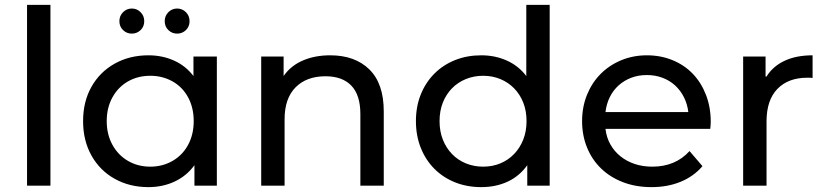

<svg xmlns="http://www.w3.org/2000/svg" viewBox="-20 -762 3389 788"><path d="M91 -742H187V0H91Z M870 -530V0H778V-84Q746 -40 697 -17Q648 6 589 6Q512 6 451 -28Q390 -62 355.5 -123.5Q321 -185 321 -265Q321 -345 355.5 -406Q390 -467 451 -501Q512 -535 589 -535Q646 -535 694 -513.5Q742 -492 774 -450V-530ZM775 -265Q775 -320 752 -362.5Q729 -405 688 -428Q647 -451 597 -451Q546 -451 505.5 -428Q465 -405 441.5 -362.5Q418 -320 418 -265Q418 -210 441.5 -167.5Q465 -125 505.5 -101.5Q546 -78 597 -78Q647 -78 688 -101.5Q729 -125 752 -167.5Q775 -210 775 -265ZM470 -675Q470 -697 485 -712Q500 -727 521 -727Q542 -727 557 -712Q572 -697 572 -675Q572 -653 557 -638.5Q542 -624 521 -624Q500 -624 485 -638.5Q470 -653 470 -675ZM656 -675Q656 -697 671 -712Q686 -727 707 -727Q728 -727 743 -712Q758 -697 758 -675Q758 -653 743 -638.5Q728 -624 707 -624Q686 -624 671 -638.5Q656 -653 656 -675Z M1555 -305V0H1459V-294Q1459 -372 1422 -410.5Q1385 -449 1316 -449Q1238 -449 1193 -403.5Q1148 -358 1148 -273V0H1052V-530H1144V-450Q1173 -492 1222.5 -513.5Q1272 -535 1335 -535Q1437 -535 1496 -477Q1555 -419 1555 -305Z M2236 -742V0H2144V-84Q2112 -39 2063.5 -16.5Q2015 6 1955 6Q1897 6 1848 -13.5Q1799 -33 1763 -69Q1727 -105 1707 -155Q1687 -205 1687 -265Q1687 -325 1707 -374.5Q1727 -424 1763 -460Q1799 -496 1848 -515.5Q1897 -535 1955 -535Q2012 -535 2060 -513.5Q2108 -492 2140 -450V-742ZM2141 -265Q2141 -307 2127.5 -341Q2114 -375 2090 -399.5Q2066 -424 2033.5 -437.5Q2001 -451 1963 -451Q1925 -451 1892 -437.5Q1859 -424 1835 -399.5Q1811 -375 1797.5 -341Q1784 -307 1784 -265Q1784 -223 1797.5 -189Q1811 -155 1835 -130Q1859 -105 1892 -91.5Q1925 -78 1963 -78Q2001 -78 2033.5 -91.5Q2066 -105 2090 -130Q2114 -155 2127.5 -189Q2141 -223 2141 -265Z M2895 -233H2465Q2469 -198 2485 -169.5Q2501 -141 2526.5 -120.5Q2552 -100 2585 -89Q2618 -78 2657 -78Q2752 -78 2810 -142L2863 -80Q2827 -38 2773.5 -16Q2720 6 2654 6Q2590 6 2537.5 -14Q2485 -34 2447.5 -70Q2410 -106 2389.5 -156Q2369 -206 2369 -265Q2369 -323 2389 -372.5Q2409 -422 2444.5 -458Q2480 -494 2529 -514.5Q2578 -535 2635 -535Q2692 -535 2740.5 -515Q2789 -495 2823.5 -459Q2858 -423 2877.5 -372.5Q2897 -322 2897 -262Q2897 -257 2896.5 -249.5Q2896 -242 2895 -233ZM2465 -302H2805Q2801 -335 2787 -363Q2773 -391 2750.5 -411.5Q2728 -432 2698.5 -443Q2669 -454 2635 -454Q2600 -454 2571 -443Q2542 -432 2519.5 -412Q2497 -392 2483 -364Q2469 -336 2465 -302Z M3126 -448Q3152 -490 3200 -512.5Q3248 -535 3315 -535V-442Q3311 -443 3305 -443H3293Q3215 -443 3170.5 -397Q3126 -351 3126 -264V0H3030V-530H3122V-448Z"/></svg>

Font: CMG Sans Medium
Style: Regular
Weight: 500
Designer: Julieta Ulanovsky
Foundry: Julieta Ulanovsky
Version: Version 7.200